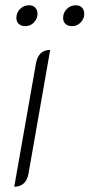

<svg xmlns="http://www.w3.org/2000/svg" viewBox="-20 -698 339 727"><path d="M116 -457Q125 -509 170 -509L88 -41Q79 9 34 9ZM42 -630Q42 -650 56 -664Q70 -678 90 -678Q105 -678 113.5 -669Q122 -660 122 -646Q122 -627 108.5 -613Q95 -599 76 -599Q60 -599 51 -607.5Q42 -616 42 -630ZM219 -630Q219 -650 233 -664Q247 -678 267 -678Q282 -678 290.5 -669Q299 -660 299 -646Q299 -627 285.5 -613Q272 -599 253 -599Q237 -599 228 -607.5Q219 -616 219 -630Z"/></svg>

Font: K2D Thin
Style: Italic
Weight: 100
Italic angle: -10°
Designer: Katatrad Aksorn Co.,Ltd.
Foundry: Cadson Demak Co.,Ltd.
Version: Version 1.000; ttfautohint (v1.6)